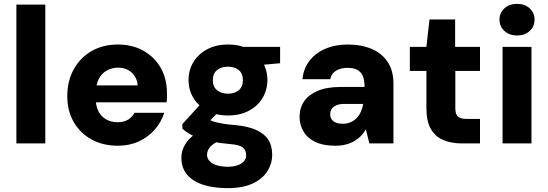

<svg xmlns="http://www.w3.org/2000/svg" viewBox="-20 -744 2843 996"><path d="M65 0V-720H215V0Z M592 12Q514 12 455 -20.5Q396 -53 362.5 -111Q329 -169 329 -245Q329 -323 362 -383.5Q395 -444 454 -478.5Q513 -513 592 -513Q667 -513 724.5 -480.5Q782 -448 814 -391.5Q846 -335 846 -262Q846 -252 846 -239.5Q846 -227 844 -213H435V-301H694Q691 -342 663 -367.5Q635 -393 593 -393Q560 -393 533.5 -378Q507 -363 492 -333.5Q477 -304 477 -258V-228Q477 -194 490.5 -167Q504 -140 530 -125Q556 -110 590 -110Q623 -110 644.5 -123.5Q666 -137 678 -159H832Q817 -111 783 -72Q749 -33 700.5 -10.5Q652 12 592 12Z M1161 232Q1088 232 1034 214.5Q980 197 950.5 162Q921 127 921 74Q921 36 941.5 3.5Q962 -29 1000 -54.5Q1038 -80 1092 -98L1141 -21Q1097 -8 1075.5 12.5Q1054 33 1054 59Q1054 79 1068.5 93Q1083 107 1107 114Q1131 121 1161 121Q1189 121 1210.5 114Q1232 107 1244.5 93.5Q1257 80 1257 62Q1257 36 1240 21.5Q1223 7 1171 3Q1122 -1 1082.5 -9Q1043 -17 1012.5 -27.5Q982 -38 960.5 -51Q939 -64 926 -77V-100L1036 -221L1139 -189L1006 -55L1052 -130Q1063 -124 1073.5 -119Q1084 -114 1100 -110Q1116 -106 1140 -102Q1164 -98 1201 -95Q1266 -89 1308.5 -70Q1351 -51 1371.5 -19.5Q1392 12 1392 59Q1392 104 1367.5 143.5Q1343 183 1291.5 207.5Q1240 232 1161 232ZM1163 -145Q1100 -145 1054 -170Q1008 -195 983 -236.5Q958 -278 958 -329Q958 -380 983 -421.5Q1008 -463 1054 -488Q1100 -513 1163 -513Q1226 -513 1272 -488Q1318 -463 1342.5 -421.5Q1367 -380 1367 -329Q1367 -278 1342.5 -236.5Q1318 -195 1272 -170Q1226 -145 1163 -145ZM1163 -258Q1197 -258 1218.5 -276Q1240 -294 1240 -328Q1240 -363 1218.5 -380.5Q1197 -398 1163 -398Q1128 -398 1106 -380.5Q1084 -363 1084 -328Q1084 -294 1106 -276Q1128 -258 1163 -258ZM1246 -399 1224 -501H1433V-416Z M1719 12Q1656 12 1615 -8Q1574 -28 1554 -62.5Q1534 -97 1534 -138Q1534 -183 1557 -217.5Q1580 -252 1627.5 -272.5Q1675 -293 1749 -293H1871Q1871 -327 1862.5 -348.5Q1854 -370 1834.5 -381Q1815 -392 1783 -392Q1748 -392 1723.5 -377.5Q1699 -363 1693 -333H1549Q1554 -387 1584.5 -427.5Q1615 -468 1666.5 -490.5Q1718 -513 1783 -513Q1855 -513 1908.5 -490Q1962 -467 1991.5 -422Q2021 -377 2021 -310V0H1896L1878 -73Q1867 -54 1852 -38.5Q1837 -23 1817 -11.5Q1797 0 1773 6Q1749 12 1719 12ZM1757 -102Q1781 -102 1799 -110Q1817 -118 1830.5 -132Q1844 -146 1852 -164.5Q1860 -183 1864 -204V-205H1767Q1742 -205 1725.5 -198Q1709 -191 1701 -179.5Q1693 -168 1693 -152Q1693 -135 1701 -124Q1709 -113 1723.5 -107.5Q1738 -102 1757 -102Z M2376 0Q2322 0 2280 -17.5Q2238 -35 2215 -75Q2192 -115 2192 -184V-376H2106V-501H2192L2208 -643H2341V-501H2470V-376H2342V-182Q2342 -152 2355.5 -139.5Q2369 -127 2402 -127H2470V0Z M2587 0V-501H2737V0ZM2662 -560Q2622 -560 2596.5 -583.5Q2571 -607 2571 -642Q2571 -677 2596.5 -700.5Q2622 -724 2662 -724Q2703 -724 2728 -700.5Q2753 -677 2753 -642Q2753 -607 2728 -583.5Q2703 -560 2662 -560Z"/></svg>

Font: DM Sans 17pt Black
Style: Regular
Weight: 900
Version: Version 4.004;gftools[0.9.30]